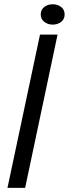

<svg xmlns="http://www.w3.org/2000/svg" viewBox="-20 -904 331 924"><path d="M16 0 172.5 -737.5H257L101 0ZM233.5 -785.5Q210.5 -785.5 193.2 -798.8Q176 -812 176 -834.5Q176 -857.5 193.2 -870.5Q210.5 -883.5 233.5 -883.5Q257 -883.5 274 -870.5Q291 -857.5 291 -834.5Q291 -811.5 274 -798.5Q257 -785.5 233.5 -785.5Z"/></svg>

Font: Epilogue
Style: Italic
Weight: 400
Italic angle: -12°
Designer: Tyler Finck
Foundry: Etcetera Type Co
Version: Version 2.112